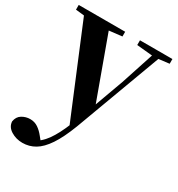

<svg xmlns="http://www.w3.org/2000/svg" viewBox="-197 -663 978 1056"><g transform="rotate(30 291.5 -135.0)"><path d="M103 271Q63 271 30.5 251Q-2 231 -4 197Q1 165 25 150.5Q49 136 77 136Q105 136 127 151Q149 166 167 189L198 227L162 251L143 234Q190 212 222.5 166.5Q255 121 286 44L317 -28L326 -55L413 -294L494 -541H535L319 42Q286 128 252.5 178Q219 228 182.5 249.5Q146 271 103 271ZM289 78 32 -541H192L350 -107L356 -97ZM-7 -511V-541H288V-511L192 -500H94ZM382 -511V-541H588V-511L506 -501H487Z"/></g></svg>

Font: Noto Serif TC ExtraLight ExtraBold
Style: Regular
Weight: 800
Version: Version 2.002-H1;hotconv 1.1.0;makeotfexe 2.6.0